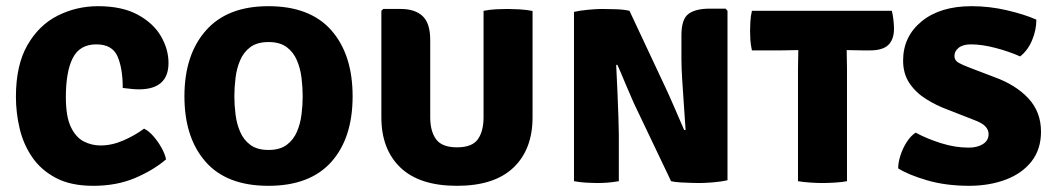

<svg xmlns="http://www.w3.org/2000/svg" viewBox="-20 -586 3412 621"><path d="M377 -301.5Q377 -365 360 -403.8Q343 -442.5 291.5 -442.5Q238 -442.5 215.5 -398.5Q193 -354.5 193 -272Q193 -209 209.2 -175.2Q225.5 -141.5 251 -128.5Q276.5 -115.5 305 -115.5Q342 -115.5 379.2 -131.8Q416.5 -148 446 -170Q462 -162 477 -144.5Q492 -127 503 -107Q514 -87 517 -70.5Q475.5 -35 416.2 -10Q357 15 281.5 15Q209 15 160.8 -10.5Q112.5 -36 84 -77.8Q55.5 -119.5 43.5 -170.5Q31.5 -221.5 31.5 -273Q31.5 -375.5 68.8 -440.2Q106 -505 166.8 -535.5Q227.5 -566 297 -566Q375 -566 425.5 -538.5Q476 -511 500.5 -469Q525 -427 525 -382.5Q525 -297 429 -297Q417.5 -297 404 -298.5Q390.5 -300 377 -301.5Z M576.5 -274.5Q576.5 -408.5 645.8 -487.2Q715 -566 848 -566Q983 -566 1051.8 -487.8Q1120.5 -409.5 1120.5 -274.5Q1120.5 -139.5 1051.5 -62.2Q982.5 15 848 15Q713 15 644.8 -63Q576.5 -141 576.5 -274.5ZM738 -274.5Q738 -246 741.8 -215.8Q745.5 -185.5 756.8 -159.5Q768 -133.5 790 -117.2Q812 -101 848.5 -101Q885 -101 907 -117.2Q929 -133.5 940.2 -159.5Q951.5 -185.5 955.2 -215.8Q959 -246 959 -274.5Q959 -303.5 955.2 -334.2Q951.5 -365 940.2 -391.2Q929 -417.5 907 -433.8Q885 -450 848.5 -450Q812 -450 790 -433.8Q768 -417.5 756.8 -391.2Q745.5 -365 741.8 -334.2Q738 -303.5 738 -274.5Z M1702.5 -206.5Q1702.5 -103 1640.8 -44Q1579 15 1458 15Q1337 15 1275.2 -44Q1213.5 -103 1213.5 -206.5V-551L1219.5 -557H1276.5Q1322 -557 1346.8 -534Q1371.5 -511 1371.5 -456.5V-207Q1371.5 -161.5 1390.5 -135.5Q1409.5 -109.5 1458 -109.5Q1507 -109.5 1525.5 -135.5Q1544 -161.5 1544 -207V-551Q1564 -555 1585 -556Q1606 -557 1621.5 -557Q1635.5 -557 1659.5 -555.8Q1683.5 -554.5 1702.5 -550.5Z M2030.5 -251.5Q2027 -259.5 2019.5 -276.8Q2012 -294 2003.5 -314Q1995 -334 1987.8 -351.5Q1980.5 -369 1976.5 -377L1973 -375.5Q1975 -336 1977 -290.2Q1979 -244.5 1980.2 -206.8Q1981.5 -169 1981.5 -152V0Q1962 3.5 1944 4.8Q1926 6 1910.5 6Q1896.5 6 1875.8 4.8Q1855 3.5 1836.5 0V-547.5Q1855 -552 1882.5 -554.5Q1910 -557 1925 -557Q1940.5 -557 1969 -556.2Q1997.5 -555.5 2016 -551L2133.5 -300.5Q2137 -293.5 2145.2 -275Q2153.5 -256.5 2163 -234.5Q2172.5 -212.5 2180.8 -193.2Q2189 -174 2193 -165L2197.5 -166Q2195.5 -199 2192.2 -243Q2189 -287 2186.5 -328Q2184 -369 2184 -393.5V-471.5Q2184 -524.5 2207 -541.2Q2230 -558 2275.5 -558H2327L2333 -551V-3Q2313.5 1.5 2286 3.8Q2258.5 6 2244 6Q2234 6 2216.5 5.5Q2199 5 2180.8 4Q2162.5 3 2150.5 0Z M2561 -363.5Q2561 -379.5 2561.5 -393.2Q2562 -407 2562 -424Q2551.5 -424 2533.2 -423.5Q2515 -423 2504.5 -423H2412Q2408 -441 2407 -456.8Q2406 -472.5 2406 -485.5Q2406 -498.5 2407 -516.2Q2408 -534 2412 -551H2864.5Q2868 -537.5 2869.8 -520.5Q2871.5 -503.5 2871.5 -493Q2871.5 -459 2853.5 -441Q2835.5 -423 2793.5 -423H2773Q2762.5 -423 2745.2 -423.5Q2728 -424 2718.5 -424Q2718.5 -407 2719 -393.2Q2719.5 -379.5 2719.5 -363.5V0Q2705.5 3 2681 4.5Q2656.5 6 2640 6Q2624.5 6 2601 4.5Q2577.5 3 2561 0Z M2885 -41.5Q2885 -60.5 2892.5 -83.8Q2900 -107 2913 -127Q2926 -147 2941.5 -157Q2978.5 -137 3024 -122.8Q3069.5 -108.5 3113 -108.5Q3141 -108.5 3159.2 -120Q3177.5 -131.5 3177.5 -152.5Q3177.5 -166 3167 -177.2Q3156.5 -188.5 3130.5 -198L3047.5 -230.5Q3009 -244.5 2975.5 -265.5Q2942 -286.5 2921.5 -317Q2901 -347.5 2901 -390Q2901 -468 2961 -517Q3021 -566 3122.5 -566Q3180 -566 3236.8 -552.8Q3293.5 -539.5 3332 -522.5Q3332 -488.5 3318 -455.5Q3304 -422.5 3279.5 -403.5Q3242.5 -420 3199 -431.2Q3155.5 -442.5 3120.5 -442.5Q3094.5 -442.5 3080.8 -431.5Q3067 -420.5 3067 -405Q3067 -390.5 3080.5 -383Q3094 -375.5 3114 -368L3196.5 -336.5Q3265.5 -311.5 3306.2 -267.8Q3347 -224 3347 -160Q3347 -103.5 3316.8 -64.5Q3286.5 -25.5 3234.2 -5.5Q3182 14.5 3116.5 15Q3038.5 15 2977.8 -3Q2917 -21 2885 -41.5Z"/></svg>

Font: Signika SC
Style: Bold
Weight: 700
Designer: Anna Giedryś
Foundry: Anna Giedryś
Version: Version 2.000; ttfautohint (v1.8.3) -l 8 -r 50 -G 200 -x 9 -